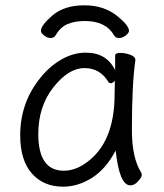

<svg xmlns="http://www.w3.org/2000/svg" viewBox="-20 -684 615 722"><path d="M134 -568Q134 -589 178 -626.5Q222 -664 297.5 -664Q373 -664 423 -622Q465 -588 465 -568Q465 -560 452.5 -550.5Q440 -541 427.5 -541Q415 -541 409 -551Q378 -605 299 -605Q261 -605 234 -593.5Q207 -582 189 -551Q183 -541 170.5 -541Q158 -541 146 -550.5Q134 -560 134 -568ZM470 13Q429 13 415 -118Q378 -48 325.5 -15Q273 18 217 18Q144 18 100 -31.5Q56 -81 56 -175Q56 -300 134 -394Q169 -437 213 -461.5Q257 -486 303 -486Q381 -486 413 -420V-475Q413 -485 432 -485Q451 -485 470 -478Q489 -471 489 -459V-457Q476 -368 476 -195Q476 -90 511 -35Q513 -31 513 -24.5Q513 -18 499.5 -2.5Q486 13 470 13ZM124 -180Q124 -42 220 -42Q264 -42 307 -74Q411 -150 411 -330Q411 -355 412 -380Q403 -371 397 -371Q391 -371 388 -375Q357 -428 297.5 -428Q238 -428 181 -356Q124 -284 124 -180Z"/></svg>

Font: LXGW WenKai
Style: Regular
Weight: 400
Designer: LXGW / Fontworks Inc.
Foundry: LXGW / Fontworks Inc.
Version: Version 1.520; June 14, 2025